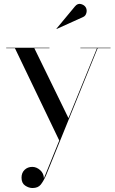

<svg xmlns="http://www.w3.org/2000/svg" viewBox="-20 -706 592 990"><path d="M409 -618.5 272 -556.5 271 -558 366.5 -673Q380.5 -690 398 -685Q415.5 -680 422.5 -667.5Q429.5 -655 425.5 -639.5Q421.5 -624 409 -618.5ZM235 -457.5H157L333 -97L480 -457.5H394.5V-460H550V-457.5H483.5L217.5 198Q204 228.5 190 246Q176 263.5 147.5 263.5Q128.5 263.5 109.8 251Q91 238.5 91 210Q91 185 106.8 169.8Q122.5 154.5 146.5 154.5Q168 154.5 186.8 171Q205.5 187.5 206.5 213L285.5 18.5L57 -457.5H12V-460H235Z"/></svg>

Font: Bodoni* 72pt
Style: Regular
Weight: 400
Version: Version 2.3